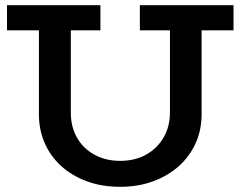

<svg xmlns="http://www.w3.org/2000/svg" viewBox="-20 -706 927 740"><path d="M443 14Q373 14 315.5 -7Q258 -28 216.5 -65.5Q175 -103 152.5 -154Q130 -205 130 -266V-589H7V-686H367V-589H253V-271Q253 -217 277 -175Q301 -133 344.5 -109.5Q388 -86 443 -86Q500 -86 543 -110Q586 -134 610.5 -176Q635 -218 635 -273V-589H519V-686H880V-589H757V-266Q757 -205 734 -154Q711 -103 669 -65.5Q627 -28 569.5 -7Q512 14 443 14Z"/></svg>

Font: BioRhyme ExtraBold SemiBold
Style: Regular
Weight: 600
Version: Version 1.600;gftools[0.9.33]